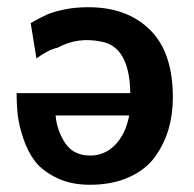

<svg xmlns="http://www.w3.org/2000/svg" viewBox="-20 -502 537 532"><path d="M26 -244H341Q339 -374 259 -387Q195 -400 140 -370Q113 -364 81 -340L65 -438Q95 -455 111 -462Q127 -469 157 -475.5Q187 -482 225 -482Q332 -482 395.5 -419.5Q459 -357 459 -232Q459 -185 447 -144Q435 -103 409.5 -67.5Q384 -32 337.5 -11Q291 10 229 10Q177 10 137.5 -9Q98 -28 77.5 -54.5Q57 -81 44.5 -118.5Q32 -156 29 -184.5Q26 -213 26 -244ZM134 -182Q138 -139 161 -105Q184 -71 230 -71Q270 -71 299 -100.5Q328 -130 338 -182Z"/></svg>

Font: Coval
Style: Bold
Weight: 700
Foundry: Context Ltd
Version: Version 001.000